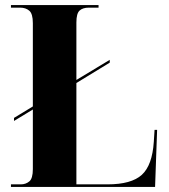

<svg xmlns="http://www.w3.org/2000/svg" viewBox="-20 -734 665 754"><path d="M23 0V-10H62Q81 -10 95 -21.5Q109 -33 109 -70V-304L35 -259V-271L109 -316V-643Q109 -680 95 -692Q81 -704 59 -704H23V-714H367V-704H329Q305 -704 292.5 -692.5Q280 -681 280 -646V-420L411 -499V-488L280 -408V-10H402Q496 -10 537 -47.5Q578 -85 584 -177L587 -224H597L589 0Z"/></svg>

Font: Noto Serif Display SemiCondensed ExtraBold
Style: Regular
Weight: 800
Width: 4
Designer: Monotype Design Team
Foundry: Monotype Imaging Inc.
Version: Version 2.009